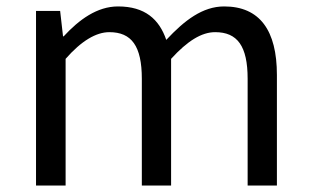

<svg xmlns="http://www.w3.org/2000/svg" viewBox="-20 -577 966 597"><path d="M92 0H184V-394C233 -450 279 -477 320 -477C389 -477 421 -434 421 -332V0H512V-394C563 -450 607 -477 649 -477C718 -477 750 -434 750 -332V0H841V-344C841 -482 788 -557 677 -557C610 -557 554 -514 497 -453C475 -517 431 -557 347 -557C282 -557 226 -516 178 -464H176L167 -543H92Z"/></svg>

Font: Noto Sans CJK JP
Style: Regular
Weight: 400
Designer: Ryoko NISHIZUKA 西塚涼子 (kana, bopomofo & ideographs); Paul D. Hunt (Latin, Greek & Cyrillic); Sandoll Communications 산돌커뮤니
Foundry: Adobe
Version: Version 2.004;hotconv 1.0.118;makeotfexe 2.5.65603